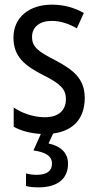

<svg xmlns="http://www.w3.org/2000/svg" viewBox="-20 -567 421 827"><path d="M273 138C273 91 241 62 189 51L209 8C295 -3 345 -56 345 -145C345 -228 296 -266 219 -307C144 -345 118 -365 118 -408C118 -450 150 -477 203 -477C241 -477 278 -464 311 -445L341 -511C300 -534 255 -547 204 -547C105 -547 38 -492 38 -405C38 -321 89 -283 167 -243C240 -207 264 -182 264 -141C264 -92 233 -62 173 -62C123 -62 72 -81 39 -104V-21C68 -5 107 7 156 10L124 81C173 88 204 103 204 138C204 168 183 186 138 186C122 186 105 184 92 180V234C104 238 123 240 146 240C227 240 273 204 273 138Z"/></svg>

Font: Noto Sans Lao Looped Condensed
Style: Regular
Weight: 400
Width: 3
Designer: Mark Frömberg, Ben Mitchell
Foundry: The Fontpad Ltd
Version: Version 1.002